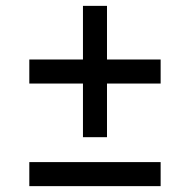

<svg xmlns="http://www.w3.org/2000/svg" viewBox="-20 -750 649 655"><path d="M80 -115V-197H528V-115ZM263 -282V-730H345V-282ZM80 -465V-547H528V-465Z"/></svg>

Font: Exo Thin Medium
Style: Regular
Weight: 500
Version: Version 2.000